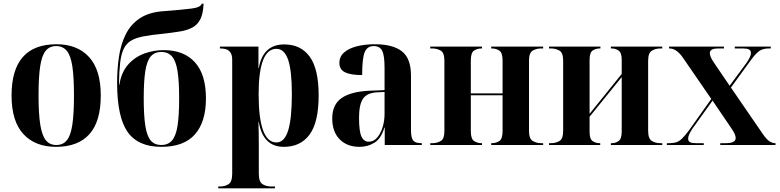

<svg xmlns="http://www.w3.org/2000/svg" viewBox="-20 -790 4247 1046"><path d="M285 10Q172 10 107.5 -59.5Q43 -129 43 -270Q43 -549 288 -549Q401 -549 465 -479.5Q529 -410 529 -270Q529 -128 467 -59Q405 10 285 10ZM287 0Q323 0 344 -25.5Q365 -51 374 -110Q383 -169 383 -270Q383 -371 374 -429.5Q365 -488 343.5 -513.5Q322 -539 286 -539Q250 -539 229 -513.5Q208 -488 199 -429.5Q190 -371 190 -270Q190 -169 199.5 -110Q209 -51 230 -25.5Q251 0 287 0Z M859 10Q732 10 675 -71.5Q618 -153 618 -339Q618 -413 628 -480.5Q638 -548 664.5 -602Q691 -656 740.5 -689.5Q790 -723 869 -729Q975 -737 1024.5 -743.5Q1074 -750 1079 -770H1089Q1087 -716 1071.5 -685.5Q1056 -655 1028 -640Q1000 -625 960 -618.5Q920 -612 867 -606Q804 -600 762 -592Q720 -584 694 -568.5Q668 -553 654 -524Q640 -495 634.5 -447.5Q629 -400 628 -328H630Q642 -399 679.5 -440Q717 -481 768 -499Q819 -517 872 -517Q982 -517 1042 -450.5Q1102 -384 1102 -254Q1102 -126 1042 -58Q982 10 859 10ZM859 0Q895 0 916.5 -24Q938 -48 947 -103.5Q956 -159 956 -254Q956 -349 947 -404Q938 -459 916.5 -483Q895 -507 859 -507Q823 -507 802 -483.5Q781 -460 772 -405Q763 -350 763 -255Q763 -159 772 -103Q781 -47 802 -23.5Q823 0 859 0Z M1169 236V226H1178Q1205 226 1225 213.5Q1245 201 1245 156V-464Q1245 -491 1235 -504.5Q1225 -518 1210.5 -522Q1196 -526 1181 -526H1178V-536H1388V-419H1390Q1412 -548 1529 -548Q1619 -548 1667.5 -481Q1716 -414 1716 -270Q1716 -125 1667 -57.5Q1618 10 1526 10Q1413 10 1390 -125H1388Q1389 -93 1389.5 -57.5Q1390 -22 1390 13V156Q1390 201 1410.5 213.5Q1431 226 1457 226H1478V236ZM1486 -14Q1529 -14 1549.5 -78Q1570 -142 1570 -278Q1570 -406 1549.5 -465Q1529 -524 1486 -524Q1437 -524 1413 -461.5Q1389 -399 1389 -278Q1389 -14 1486 -14Z M1938 10Q1871 10 1830.5 -31Q1790 -72 1790 -145Q1790 -221 1842 -256.5Q1894 -292 1998 -296L2075 -299V-421Q2075 -488 2062 -513.5Q2049 -539 2016 -539Q1980 -539 1966.5 -505Q1953 -471 1953 -381Q1891 -381 1860 -396Q1829 -411 1829 -447Q1829 -482 1855 -504.5Q1881 -527 1925 -538Q1969 -549 2022 -549Q2120 -549 2169.5 -510.5Q2219 -472 2219 -378V-82Q2219 -39 2231 -24.5Q2243 -10 2275 -10H2278V0H2076V-95H2074Q2057 -36 2020.5 -13Q1984 10 1938 10ZM1989 -18Q2015 -18 2034 -39.5Q2053 -61 2064 -95.5Q2075 -130 2075 -170V-289L2034 -287Q1979 -284 1957.5 -252Q1936 -220 1936 -149Q1936 -75 1949 -46.5Q1962 -18 1989 -18Z M2324 0V-10H2336Q2360 -10 2380.5 -21.5Q2401 -33 2401 -76V-460Q2401 -503 2380.5 -514.5Q2360 -526 2336 -526H2324V-536H2606V-526H2603Q2580 -526 2562.5 -514.5Q2545 -503 2545 -460V-281H2718V-460Q2718 -503 2700 -514.5Q2682 -526 2659 -526H2656V-536H2939V-526H2927Q2903 -526 2882.5 -514.5Q2862 -503 2862 -460V-76Q2862 -34 2882.5 -22Q2903 -10 2928 -10H2939V0H2656V-10H2659Q2682 -10 2700 -21.5Q2718 -33 2718 -76V-271H2545V-76Q2545 -33 2563 -21.5Q2581 -10 2603 -10H2606V0Z M2971 0V-10H2982Q3007 -10 3027.5 -21.5Q3048 -33 3048 -77V-459Q3048 -503 3027.5 -514.5Q3007 -526 2982 -526H2971V-536H3251V-526H3247Q3226 -526 3209 -515Q3192 -504 3192 -464V-170L3367 -387V-465Q3367 -503 3350 -514.5Q3333 -526 3313 -526H3308V-536H3588V-526H3577Q3552 -526 3531.5 -514Q3511 -502 3511 -459V-78Q3511 -34 3531.5 -22Q3552 -10 3577 -10H3588V0H3308V-10H3313Q3333 -10 3350 -21.5Q3367 -33 3367 -74V-370L3192 -154V-72Q3192 -32 3209 -21Q3226 -10 3246 -10H3250V0Z M3613 0V-10H3627Q3649 -10 3664.5 -15Q3680 -20 3695.5 -35Q3711 -50 3733 -79L3855 -251L3701 -475Q3666 -526 3627 -526H3625V-536H3924V-526H3897Q3867 -526 3857 -519Q3847 -512 3847 -501Q3847 -482 3868 -451L3955 -323L4046 -446Q4057 -462 4064 -476Q4071 -490 4071 -501Q4071 -516 4059.5 -521Q4048 -526 4027 -526H3983V-536H4179V-526H4169Q4139 -526 4120 -514.5Q4101 -503 4074 -467L3962 -313L4135 -61Q4155 -32 4171 -21Q4187 -10 4203 -10H4205V0H3904V-10H3934Q3988 -10 3988 -38Q3988 -48 3982 -61.5Q3976 -75 3957 -102L3862 -242L3753 -90Q3742 -74 3735.5 -60Q3729 -46 3729 -35Q3729 -20 3740 -15Q3751 -10 3771 -10H3814V0Z"/></svg>

Font: Noto Serif Display SemiCondensed
Style: Bold
Weight: 700
Width: 4
Designer: Monotype Design Team
Foundry: Monotype Imaging Inc.
Version: Version 2.009